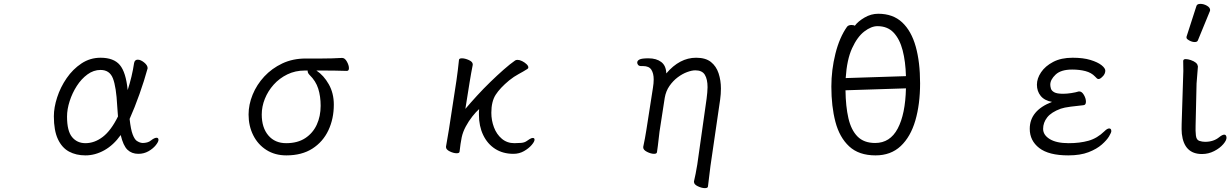

<svg xmlns="http://www.w3.org/2000/svg" viewBox="-20 -784 6351 991"><path d="M603 -87Q566 -35 518.5 -8.5Q471 18 421 18Q373 18 336.5 -1.5Q300 -21 279 -65.5Q258 -110 258 -184Q258 -229 275 -281.5Q292 -334 324 -380.5Q356 -427 400.5 -456.5Q445 -486 499 -486Q567 -486 598.5 -448.5Q630 -411 639 -319Q650 -353 658.5 -388.5Q667 -424 672 -458Q675 -476 691 -476Q706 -476 724 -461.5Q742 -447 742 -432Q742 -431 741.5 -430Q741 -429 741 -428Q725 -369 700 -298.5Q675 -228 649 -170Q655 -115 665 -89.5Q675 -64 686.5 -56.5Q698 -49 708 -47Q710 -47 712.5 -46.5Q715 -46 717 -46Q728 -46 739.5 -49Q751 -52 759 -59Q777 -73 788 -73Q798 -73 798 -62Q798 -52 784 -34.5Q770 -17 746.5 -3.5Q723 10 694 10Q660 10 638 -11Q616 -32 603 -87ZM589 -183Q588 -196 587 -209.5Q586 -223 585 -237Q580 -335 563 -379Q546 -423 499 -423Q463 -423 431.5 -400Q400 -377 376.5 -340.5Q353 -304 339.5 -262Q326 -220 326 -182Q326 -108 352 -76.5Q378 -45 421 -45Q468 -45 510.5 -77.5Q553 -110 589 -183Z M1746 -485Q1760 -485 1770.5 -466Q1781 -447 1781 -432Q1781 -418 1770 -418Q1737 -419 1708 -419.5Q1679 -420 1644 -420H1613Q1651 -395 1677 -349Q1703 -303 1703 -244Q1703 -171 1675 -111.5Q1647 -52 1592.5 -17Q1538 18 1458 18Q1399 18 1355 -10Q1311 -38 1287 -86Q1263 -134 1263 -193Q1263 -244 1284 -295.5Q1305 -347 1344 -389Q1383 -431 1437 -456.5Q1491 -482 1558 -482H1640Q1694 -482 1745 -485ZM1568 -420H1554Q1504 -420 1463 -400Q1422 -380 1392.5 -347Q1363 -314 1347 -274Q1331 -234 1331 -193Q1331 -125 1365 -85Q1399 -45 1457 -45Q1516 -45 1555.5 -71Q1595 -97 1615 -140.5Q1635 -184 1635 -238Q1635 -287 1622.5 -326.5Q1610 -366 1578 -397Q1572 -403 1570 -408Q1568 -413 1568 -417Z M2282 -27 2297 -115 2336 -369Q2339 -389 2343 -421.5Q2347 -454 2349 -475Q2350 -483 2364 -483Q2380 -483 2400 -474Q2420 -465 2420 -452V-449Q2417 -435 2412 -407Q2407 -379 2404 -360L2382 -222Q2409 -254 2442 -290Q2475 -326 2510.5 -360.5Q2546 -395 2579.5 -424.5Q2613 -454 2639 -472Q2644 -475 2651 -475Q2662 -475 2675 -468.5Q2688 -462 2697.5 -453Q2707 -444 2707 -436Q2707 -431 2702 -428Q2680 -414 2656.5 -401.5Q2633 -389 2608 -369Q2561 -330 2538.5 -295Q2516 -260 2516 -202Q2516 -163 2529.5 -127Q2543 -91 2570 -68Q2597 -45 2635 -45Q2652 -45 2670 -46.5Q2688 -48 2700 -57Q2704 -60 2713.5 -66Q2723 -72 2730 -72Q2739 -72 2739 -63Q2739 -53 2724 -35.5Q2709 -18 2684.5 -4Q2660 10 2630 10Q2576 10 2536 -15.5Q2496 -41 2474 -87Q2452 -133 2452 -192Q2452 -200 2452 -207Q2452 -214 2453 -221Q2437 -207 2418 -183Q2399 -159 2384 -131Q2369 -103 2363 -75Q2360 -61 2357 -40.5Q2354 -20 2352 -1Q2351 7 2337 7Q2321 7 2301.5 -2.5Q2282 -12 2282 -25Z M3634 179Q3633 187 3618 187Q3602 187 3582 177.5Q3562 168 3562 155V152Q3566 135 3570.5 112.5Q3575 90 3579 65L3627 -274Q3629 -291 3630.5 -306Q3632 -321 3632 -334Q3632 -375 3618 -398Q3604 -421 3569 -421Q3551 -421 3526.5 -412Q3502 -403 3478 -385Q3454 -367 3435.5 -340.5Q3417 -314 3411 -279L3384 -104Q3383 -95 3380.5 -74Q3378 -53 3375.5 -31.5Q3373 -10 3371 1Q3370 10 3356 10Q3340 10 3320 0Q3300 -10 3300 -23V-26Q3304 -44 3309 -71Q3314 -98 3316 -112L3350 -330Q3352 -342 3353 -353Q3354 -364 3354 -374Q3354 -405 3342 -424Q3330 -443 3299 -443H3289Q3279 -443 3274 -448.5Q3269 -454 3269 -461Q3269 -471 3281 -477Q3293 -483 3327 -483Q3368 -483 3393 -464Q3418 -445 3419 -405Q3488 -486 3573 -486Q3622 -486 3649.5 -464Q3677 -442 3689 -405.5Q3701 -369 3701 -327Q3701 -313 3700 -298.5Q3699 -284 3697 -270L3647 73Z M4392 -651Q4409 -674 4442.5 -693.5Q4476 -713 4513 -713Q4589 -713 4636.5 -668.5Q4684 -624 4706.5 -543.5Q4729 -463 4729 -354Q4729 -246 4704.5 -162Q4680 -78 4629 -30Q4578 18 4499 18Q4413 18 4363 -28.5Q4313 -75 4292 -155Q4271 -235 4271 -337Q4271 -423 4292 -507Q4313 -591 4352 -646Q4356 -651 4362 -653Q4368 -655 4375 -655Q4387 -655 4392 -651ZM4656 -391Q4654 -466 4639 -524Q4624 -582 4592.5 -615.5Q4561 -649 4509 -649Q4477 -649 4441 -621.5Q4405 -594 4378 -535Q4351 -476 4345 -381ZM4344 -318Q4345 -235 4359 -174Q4373 -113 4406 -79.5Q4439 -46 4497 -46Q4574 -46 4613.5 -120.5Q4653 -195 4656 -328Z M5551 -312Q5564 -312 5574.5 -294Q5585 -276 5585 -259Q5585 -242 5572 -241Q5541 -238 5506.5 -233.5Q5472 -229 5455 -223Q5406 -205 5385 -178Q5364 -151 5364 -119Q5364 -87 5398.5 -66Q5433 -45 5496 -45Q5553 -45 5598 -57.5Q5643 -70 5681 -107Q5695 -121 5705 -121Q5716 -121 5716 -107Q5716 -100 5704.5 -80.5Q5693 -61 5667 -38Q5641 -15 5598.5 1.5Q5556 18 5494 18Q5393 18 5344 -20Q5295 -58 5295 -119Q5295 -214 5410 -258Q5371 -265 5351.5 -289Q5332 -313 5332 -347Q5332 -379 5353.5 -411Q5375 -443 5416 -464.5Q5457 -486 5516 -486Q5571 -486 5608.5 -474.5Q5646 -463 5665.5 -447.5Q5685 -432 5685 -419Q5685 -412 5681.5 -403.5Q5678 -395 5669 -387Q5658 -376 5650 -376Q5645 -376 5641 -380Q5637 -384 5632 -389Q5613 -409 5582.5 -417Q5552 -425 5514 -425Q5456 -425 5428.5 -399Q5401 -373 5401 -347Q5401 -339 5404 -327.5Q5407 -316 5421 -308Q5435 -300 5467 -300Q5486 -300 5509 -303.5Q5532 -307 5548 -312Z M6155 -752Q6158 -764 6175.5 -764Q6193 -764 6209.5 -754.5Q6226 -745 6226 -732Q6226 -729 6225 -727L6163 -576Q6160 -567 6146.5 -567Q6133 -567 6118.5 -575Q6104 -583 6104 -589.5Q6104 -596 6105 -597ZM6086 -364Q6089 -419 6087 -470Q6088 -479 6099.5 -479Q6111 -479 6126 -474Q6160 -462 6162 -444L6163 -441L6156 -353L6151 -135Q6150 -109 6152.5 -85.5Q6155 -62 6170 -57Q6185 -52 6200 -52Q6244 -52 6273 -76Q6289 -89 6299 -89Q6309 -89 6310.5 -75Q6312 -61 6294 -40Q6276 -19 6246.5 -4Q6217 11 6184 11Q6092 11 6080 -93Q6078 -117 6079 -143Z"/></svg>

Font: QiushuiShotai
Style: Regular
Weight: 600
Designer: Fontworks Inc.
Foundry: Fontworks Inc.
Version: Version 1.250